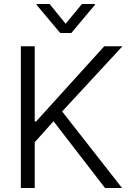

<svg xmlns="http://www.w3.org/2000/svg" viewBox="-20 -938 649 958"><path d="M84 -707H153.3V-332H160.2L500 -707H590.8L290 -381.8L588.9 0H503.9L247.1 -333L153.3 -228.5V0H84ZM307.6 -819.3 388.7 -918H453.1V-913.1L335.9 -773.4H280.3L163.1 -913.1V-918H227.5Z"/></svg>

Font: Pretendard GOV Light
Style: Regular
Weight: 300
Designer: Base glyphs from Inter by Rasmus Andersson; Hangeul glyphs from Noto Sans CJK(Source Han Sans) by Jang Soo-young and Kan
Foundry: Kil Hyung-jin
Version: Version 1.309